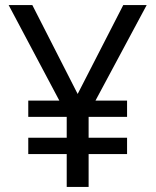

<svg xmlns="http://www.w3.org/2000/svg" viewBox="-20 -734 612 754"><path d="M285 -365 464 -714H556L355 -339H479V-275H328V-193H479V-129H328V0H242V-129H91V-193H242V-275H91V-339H213L14 -714H107Z"/></svg>

Font: Noto Sans Adlam Unjoined
Style: Regular
Weight: 400
Designer: Mark Jamra, Neil Patel
Foundry: JamraPatel LLC
Version: Version 3.001